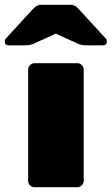

<svg xmlns="http://www.w3.org/2000/svg" viewBox="-73 -785 468 805"><path d="M45 -27V-493Q45 -504 53 -512Q61 -520 72 -520H251Q262 -520 270 -512Q278 -504 278 -493V-27Q278 -16 270 -8Q262 0 251 0H72Q61 0 53 -8Q45 -16 45 -27ZM258 -746 370 -624Q375 -619 375 -611Q375 -595 359 -595H293Q267 -595 253 -602L161 -644L69 -602Q55 -595 29 -595H-37Q-53 -595 -53 -611Q-53 -619 -48 -624L64 -746Q74 -757 82 -761Q90 -765 101 -765H221Q232 -765 240 -761Q248 -757 258 -746Z"/></svg>

Font: Rubik
Style: Regular
Weight: 900
Designer: Hubert & Fischer
Foundry: Hubert & Fischer
Version: Version 1.100